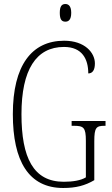

<svg xmlns="http://www.w3.org/2000/svg" viewBox="-20 -927 556 957"><path d="M306 -819C322 -819 335 -829 335 -863C335 -896 322 -907 306 -907C288 -907 278 -896 278 -863C278 -829 288 -819 306 -819ZM295 10C359 10 404 -2 450 -29V-223C450 -292 460 -300 502 -300H506V-324H337V-300H347C397 -300 408 -292 408 -225V-43C384 -28 344 -21 298 -21C146 -21 87 -141 87 -358C87 -579 160 -693 299 -693C390 -693 420 -632 420 -561C440 -561 453 -576 453 -611C453 -664 403 -724 300 -724C138 -724 44 -601 44 -358C44 -124 123 10 295 10Z"/></svg>

Font: Noto Serif Devanagari ExtraCondensed ExtraLight
Style: Regular
Weight: 200
Width: 2
Designer: Universal Thirst, Indian Type Foundry and the Monotype Design Team
Foundry: Monotype Imaging Inc.
Version: Version 2.004